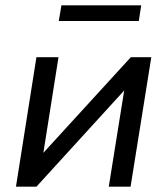

<svg xmlns="http://www.w3.org/2000/svg" viewBox="-20 -702 628 722"><path d="M40 0 117 -487H200L137 -89H108L472 -487H549L471 0H389L453 -399H481L117 0ZM201 -623 211 -682H511L502 -623Z"/></svg>

Font: Nunito Sans 12pt Medium
Style: Italic
Weight: 500
Italic angle: -9°
Designer: Vernon Adams
Foundry: Vernon Adams
Version: Version 3.101;gftools[0.9.27]